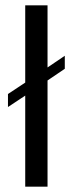

<svg xmlns="http://www.w3.org/2000/svg" viewBox="-20 -703 274 723"><path d="M159 -683V-449L224 -493V-444L159 -400V0H75V-343L10 -300V-349L75 -392V-683Z"/></svg>

Font: Belleza
Style: Regular
Weight: 400
Designer: Eduardo Rodriguez Tunni
Foundry: Eduardo Rodriguez Tunni
Version: Version 1.001